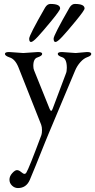

<svg xmlns="http://www.w3.org/2000/svg" viewBox="-20 -669 483 974"><path d="M409 -626Q409 -617 365.5 -564Q322 -511 296.5 -483.5Q271 -456 261.5 -456Q252 -456 252 -473Q252 -490 333 -631Q344 -649 360 -649Q409 -649 409 -626ZM285 -626Q285 -617 241.5 -564Q198 -511 172.5 -483.5Q147 -456 137.5 -456Q128 -456 128 -473Q128 -490 209 -631Q220 -649 236 -649Q285 -649 285 -626ZM296 -405 364 -400 420 -405H423Q443 -405 443 -395.5Q443 -386 424 -379.5Q405 -373 388 -354Q371 -335 361 -311L225 13Q224 15 209 52Q152 195 131 244Q113 285 71 285Q54 285 41 272.5Q28 260 28 242.5Q28 225 42 209.5Q56 194 66 194Q76 194 87 203.5Q98 213 104 213Q110 213 114 206Q127 185 190 16Q193 7 193 -9Q193 -25 189 -36L73 -329Q56 -370 28 -378Q5 -386 5 -395.5Q5 -405 25 -405H28L98 -400L171 -405H174Q194 -405 194 -395.5Q194 -386 171 -378Q149 -372 149 -335Q149 -321 153 -312L232 -116Q240 -97 247 -117L314 -295Q319 -306 319 -325Q319 -371 296 -378.5Q273 -386 273 -395.5Q273 -405 293 -405Z"/></svg>

Font: EB Garamond
Style: Regular
Weight: 400
Version: Version 0.012